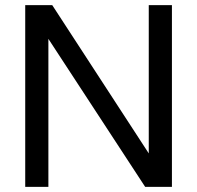

<svg xmlns="http://www.w3.org/2000/svg" viewBox="-20 -726 766 746"><path d="M558 -130 183 -706H78V0H168V-575L544 0H648V-706H558Z"/></svg>

Font: Alpha Lyrae Medium
Style: Regular
Weight: 500
Designer: Nikolay Petroussenko, Plamen Motev
Foundry: Fontfabric LLC
Version: Version 1.000;hotconv 1.0.109;makeotfexe 2.5.65596